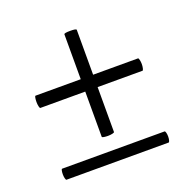

<svg xmlns="http://www.w3.org/2000/svg" viewBox="-86 -503 569 583"><g transform="rotate(-20 199.0 -211.5)"><path d="M29 -254Q29 -261 30 -267Q31 -273 33 -273H179V-418Q179 -422 199 -422Q219 -422 219 -418V-273H364Q366 -273 367.5 -266.5Q369 -260 369 -253Q369 -246 367.5 -239.5Q366 -233 364 -233H219V-88Q219 -86 212.5 -84.5Q206 -83 198 -83Q191 -83 185 -84Q179 -85 179 -87V-233H34Q32 -233 30.5 -239.5Q29 -246 29 -254ZM369 -19Q369 -12 367.5 -6.5Q366 -1 364 -1H34Q32 -1 30.5 -7Q29 -13 29 -20Q29 -26 30 -31.5Q31 -37 33 -37H364Q366 -37 367.5 -31.5Q369 -26 369 -19Z"/></g></svg>

Font: Cormorant Garamond
Style: Regular
Weight: 400
Designer: Christian Thalmann (Catharsis Fonts)
Version: Version 3.000